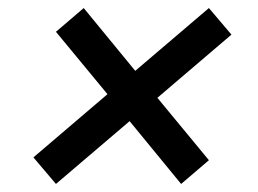

<svg xmlns="http://www.w3.org/2000/svg" viewBox="-20 -544 640 477"><path d="M302 -243 119 -87 63 -153 247 -310 119 -465 188 -524 316 -368 499 -524 555 -458 371 -301 499 -146 430 -87Z"/></svg>

Font: IBM Plex Mono Medm
Style: Italic
Weight: 500
Italic angle: -9°
Monospace: yes
Designer: Mike Abbink, Paul van der Laan, Pieter van Rosmalen
Foundry: Bold Monday
Version: Version 2.3